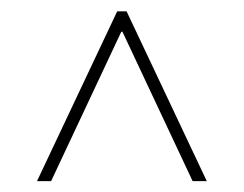

<svg xmlns="http://www.w3.org/2000/svg" viewBox="-20 -725 441 347"><path d="M46.9 -397.7 191.8 -704.5H208.8L353.7 -397.7H328.1L201.3 -667.6H199.2L72.4 -397.7Z"/></svg>

Font: Inter P Thin
Style: Regular
Weight: 100
Designer: Rasmus Andersson
Foundry: rsms
Version: Version 3.018;git-588b23468